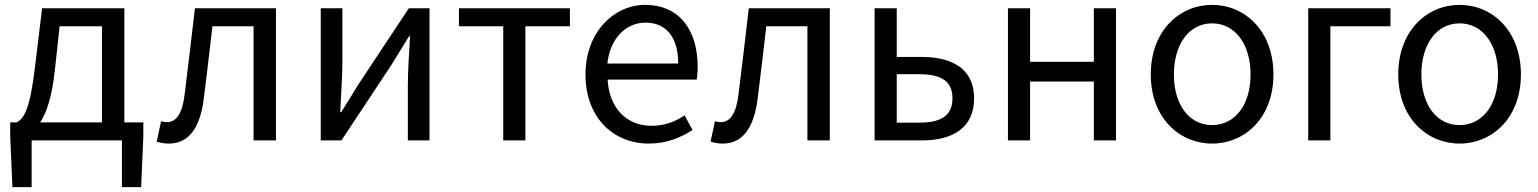

<svg xmlns="http://www.w3.org/2000/svg" viewBox="-20 -577 6321 789"><path d="M110 0H481V192H560L569 -17V-74H491V-543H153L124 -303C103 -127 79 -90 48 -74H22V-17L31 192H110ZM205 -285 225 -469H399V-74H145C171 -113 193 -177 205 -285Z M674 13C753 13 801 -47 817 -168C830 -268 841 -369 853 -469H1022V0H1114V-543H781C767 -425 754 -308 739 -191C730 -110 704 -75 666 -75C656 -75 649 -77 642 -79L624 5C640 10 654 13 674 13Z M1298 0H1383L1589 -311C1609 -344 1640 -394 1661 -428H1665C1661 -357 1656 -284 1656 -227V0H1745V-543H1660L1454 -232C1434 -199 1403 -149 1382 -116H1378C1381 -186 1387 -259 1387 -316V-543H1298Z M2048 0H2139V-469H2322V-543H1866V-469H2048Z M2646 13C2720 13 2778 -12 2826 -43L2793 -103C2753 -76 2710 -60 2657 -60C2554 -60 2483 -134 2477 -250H2843C2845 -263 2847 -282 2847 -302C2847 -457 2769 -557 2631 -557C2505 -557 2386 -447 2386 -271C2386 -92 2502 13 2646 13ZM2476 -316C2487 -422 2555 -484 2632 -484C2717 -484 2767 -425 2767 -316Z M2950 13C3029 13 3077 -47 3093 -168C3106 -268 3117 -369 3129 -469H3298V0H3390V-543H3057C3043 -425 3030 -308 3015 -191C3006 -110 2980 -75 2942 -75C2932 -75 2925 -77 2918 -79L2900 5C2916 10 2930 13 2950 13Z M3574 0H3768C3897 0 3983 -53 3983 -173C3983 -291 3897 -343 3768 -343H3665V-543H3574ZM3665 -73V-272H3758C3850 -272 3894 -242 3894 -173C3894 -104 3850 -73 3758 -73Z M4122 0H4213V-242H4475V0H4566V-543H4475V-323H4213V-543H4122Z M4961 13C5094 13 5213 -91 5213 -271C5213 -452 5094 -557 4961 -557C4828 -557 4709 -452 4709 -271C4709 -91 4828 13 4961 13ZM4961 -63C4867 -63 4804 -146 4804 -271C4804 -396 4867 -481 4961 -481C5055 -481 5119 -396 5119 -271C5119 -146 5055 -63 4961 -63Z M5356 0H5447V-469H5694V-543H5356Z M5978 13C6111 13 6230 -91 6230 -271C6230 -452 6111 -557 5978 -557C5845 -557 5726 -452 5726 -271C5726 -91 5845 13 5978 13ZM5978 -63C5884 -63 5821 -146 5821 -271C5821 -396 5884 -481 5978 -481C6072 -481 6136 -396 6136 -271C6136 -146 6072 -63 5978 -63Z"/></svg>

Font: Noto Sans JP
Style: Regular
Weight: 400
Designer: Ryoko NISHIZUKA  (kana, bopomofo & ideographs); Paul D. Hunt (Latin, Greek & Cyrillic); Sandoll Communications , Soo-you
Foundry: Adobe
Version: Version 2.002;hotconv 1.0.116;makeotfexe 2.5.65601